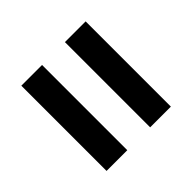

<svg xmlns="http://www.w3.org/2000/svg" viewBox="-60 -713 665 665"><g transform="rotate(45 273.0 -380.5)"><path d="M64.5 -436V-537.5H482V-436ZM64.5 -222.5V-324H482V-222.5Z"/></g></svg>

Font: Encode Sans SemiBold
Style: Regular
Weight: 600
Designer: Multiple Designers
Foundry: Impallari Type
Version: Version 2.000